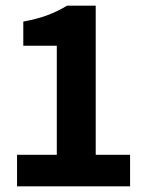

<svg xmlns="http://www.w3.org/2000/svg" viewBox="-20 -656 518 676"><path d="M40 0V-111H180V-495H62V-580Q111 -589 147 -602.5Q183 -616 216 -636H317V-111H438V0Z"/></svg>

Font: Assistant
Style: Bold
Weight: 700
Designer: Hebrew By Ben Nathan, Latin by Paul Hunt
Version: Version 3.000